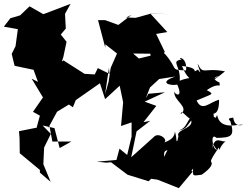

<svg xmlns="http://www.w3.org/2000/svg" viewBox="-55 -881 1288 1001"><path d="M516 -496 455 -526 439 -493 386 -496 276 -566 206 -519 225 -489 259 -536 275 -583 292 -663 262 -701 288 -732 284 -809 313 -861 171 -807 99 -848 50 -801 -1 -786 -35 -742 38 -729 26 -640 6 -600 21 -538 120 -517 143 -454 110 -471 169 -373 117 -298 153 -278 130 -194 156 -159 134 -215 44 -197 47 -160 48 -82 153 5V19L209 67L171 -25L175 -112L210 -183L167 -227L229 -213L256 -109L317 -143H218L202 -229L195 -211L246 -305L227 -289L304 -336L325 -322L340 -359L466 -447L493 -364L569 -434L587 -348L576 -224L631 -243V-169L608 -73L568 -106L552 -47L449 -38L499 -33L524 -35L610 30L720 64L733 51L767 56L877 100L950 13C896 -10 907 69 952 -3C948 41 952 35 996 30C996 30 1066 -15 1045 -39C1043 -49 1063 -78 1086 -112C1093 -82 1079 -108 1124 -148C1110 -129 1061 -184 1054 -106C1056 -169 1048 -127 1076 -101C1054 -96 1038 -195 1074 -162C1152 -164 1170 -170 1146 -249C1133 -261 1136 -265 1161 -268C1169 -206 1220 -236 1212 -230C1195 -238 1093 -196 1077 -281C1061 -255 1083 -266 1060 -271C1053 -348 1036 -329 1053 -284C1055 -294 1088 -276 1087 -361C1037 -348 998 -296 970 -357C1051 -393 1067 -387 1023 -411C1093 -459 1094 -415 1089 -451C1067 -460 1046 -477 1086 -484C1032 -459 1033 -438 1118 -509C1005 -531 1006 -486 975 -550C980 -521 1003 -483 977 -518C935 -494 1000 -526 894 -537C930 -442 961 -492 882 -460C888 -542 832 -560 892 -571C862 -585 923 -588 915 -514C827 -517 878 -517 804 -601C763 -628 783 -577 789 -605L669 -576L639 -602L729 -601L740 -479L764 -549L804 -611L759 -704L817 -714L728 -811L828 -807L732 -810L652 -788L603 -790L631 -804L562 -751L493 -776H456L494 -632V-650L555 -602L522 -527L511 -454L493 -390L513 -527ZM705 -369 727 -425 775 -469 859 -482C766 -450 834 -432 869 -440C903 -364 852 -389 854 -406C846 -355 936 -325 887 -285C889 -320 926 -253 954 -256C917 -281 966 -260 951 -269C921 -276 924 -199 864 -201C914 -200 919 -225 942 -253C954 -210 860 -206 875 -171C881 -188 858 -118 882 -158C879 -149 824 -130 802 -63C786 -137 888 -67 893 -87C836 -139 882 -105 857 -195C854 -159 828 -148 791 -134C836 -145 772 -198 746 -166L629 -61L657 -196L728 -251L693 -244L760 -329L699 -351L805 -400L719 -392Z"/></svg>

Font: Hussar Lance
Style: ExBd
Weight: 700
Foundry: Cannot Into Space Fonts, PlusOne Fonts
Version: Version 2.270